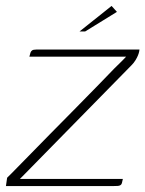

<svg xmlns="http://www.w3.org/2000/svg" viewBox="-25 -627 490 647"><path d="M42 -24H389Q387 -16 386 -11Q385 -6 381.5 -3.5Q378 -1 372.5 -0.5Q367 0 356 0H-5L-1 -28Q-1 -28 18.5 -47.5Q38 -67 70 -100Q102 -133 141.5 -173Q181 -213 222 -254.5Q263 -296 299 -333Q335 -370 361 -397Q376 -411 386 -421.5Q396 -432 400 -436H74Q76 -444 77.5 -449Q79 -454 83 -457Q87 -460 97 -460H445Q445 -459 444 -453.5Q443 -448 440 -440.5Q437 -433 431.5 -424Q426 -415 418 -407L50 -32ZM243 -521 351 -607 369 -587 262 -521Z"/></svg>

Font: Genos ExtraLight
Style: Italic
Weight: 250
Italic angle: -8°
Designer: Robert E. Leuschke
Foundry: Robert E. Leuschke
Version: Version 1.010